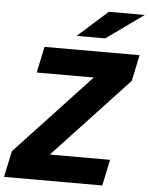

<svg xmlns="http://www.w3.org/2000/svg" viewBox="-79 -982 800 1032"><g transform="rotate(5 321.0 -466.5)"><path d="M-18 0 12 -141 416 -574H108L138 -715H651L621 -574L217 -141H542L512 0ZM305 -789 466 -933H660L459 -789Z"/></g></svg>

Font: Wix Madefor Text ExtraBold
Style: Italic
Weight: 800
Italic angle: -12°
Designer: Dalton Maag Ltd
Foundry: Dalton Maag Ltd
Version: Version 3.100